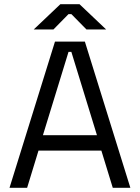

<svg xmlns="http://www.w3.org/2000/svg" viewBox="-20 -899 670 919"><path d="M109.8 0H25.5L243.2 -700H386.2L604 0H519.8L465.2 -178H164.2ZM308 -650.8 185.5 -252H444L321.5 -650.8ZM235.8 -758H141.5L269 -879H360.5L488 -758H393.8L321.5 -831.5H308Z"/></svg>

Font: Space Grotesk Variable Light
Style: Regular
Weight: 300
Designer: Florian Karsten
Foundry: Florian Karsten
Version: Version 2.000